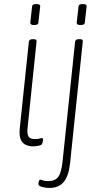

<svg xmlns="http://www.w3.org/2000/svg" viewBox="-20 -719 500 951"><path d="M143 6Q127 6 110 -0.5Q93 -7 83.5 -26.5Q74 -46 78 -84L123 -513Q125 -525 142 -525H146Q163 -525 161 -513L116 -80Q114 -55 121.5 -42.5Q129 -30 154 -30Q168 -30 175.5 -32.5Q183 -35 188 -35Q193 -35 193 -28Q193 -21 191 -13.5Q189 -6 186 -3Q182 1 168 3.5Q154 6 143 6ZM149 -595Q129 -595 130 -607L139 -687Q139 -699 160 -699Q181 -699 179 -687L170 -607Q170 -595 149 -595ZM225 212Q207 212 188.5 207Q170 202 170 192Q170 187 172.5 179Q175 171 179 171Q184 171 192 174.5Q200 178 219 178Q253 178 268.5 157Q284 136 290 80L352 -513Q354 -525 370 -525H376Q392 -525 390 -513L327 90Q320 154 295 183Q270 212 225 212ZM379 -595Q359 -595 360 -607L369 -687Q369 -699 390 -699Q411 -699 409 -687L400 -607Q400 -595 379 -595Z"/></svg>

Font: Asap Condensed Condensed Thin
Style: Italic
Weight: 100
Width: 3
Italic angle: -6°
Designer: Pablo Cosgaya
Foundry: Omnibus-Type
Version: Version 3.001; ttfautohint (v1.8.4.7-5d5b)